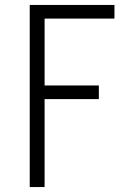

<svg xmlns="http://www.w3.org/2000/svg" viewBox="-20 -755 540 775"><path d="M100 0V-735H442V-680H160V-410H379V-355H160V0Z"/></svg>

Font: Iosevka Custom Light
Style: Regular
Weight: 300
Monospace: yes
Designer: Belleve Invis
Foundry: Belleve Invis
Version: Version 27.3.5